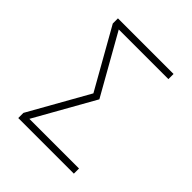

<svg xmlns="http://www.w3.org/2000/svg" viewBox="-200 -868 1001 1001"><g transform="rotate(45 300.0 -367.5)"><path d="M95 0V-38L281 -368L95 -697V-735H505V-697H139L325 -368L139 -38H505V0Z"/></g></svg>

Font: Iosevka SS04 XLt Ex
Style: Regular
Weight: 200
Width: 7
Monospace: yes
Designer: Belleve Invis
Foundry: Belleve Invis
Version: Version 19.0.0; ttfautohint (v1.8.4)